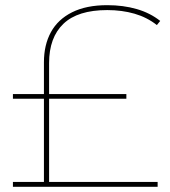

<svg xmlns="http://www.w3.org/2000/svg" viewBox="-20 -723 658 743"><path d="M395 -703Q457 -703 509 -688Q561 -673 600 -642L587 -626Q549 -656 500.5 -670Q452 -684 395 -684Q281 -684 225.5 -631Q170 -578 170 -479V-10H150V-482Q150 -549 177 -598.5Q204 -648 259 -675.5Q314 -703 395 -703ZM30 -19H590V0H30ZM30 -359H469V-341H30Z"/></svg>

Font: iiserrat Thin
Style: Regular
Weight: 100
Designer: Akira Ohta
Foundry: Akira Ohta
Version: Version 1.200;Glyphs 3.3.1 (3343)